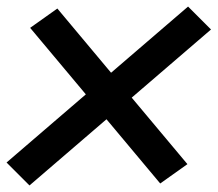

<svg xmlns="http://www.w3.org/2000/svg" viewBox="-32 -633 664 586"><path d="M58 -67 -12 -137 230 -345 60 -548 143 -607 307 -411 542 -613 612 -543 370 -335 540 -132 457 -73 293 -269Z"/></svg>

Font: Iosevka Aile Semibold Oblique
Style: Regular
Weight: 600
Italic angle: -9°
Designer: Belleve Invis
Foundry: Belleve Invis
Version: Version 31.1.0; ttfautohint (v1.8.4)